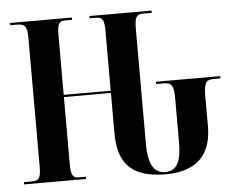

<svg xmlns="http://www.w3.org/2000/svg" viewBox="-51 -775 1041 846"><g transform="rotate(-5 469.0 -352.0)"><path d="M649 10C797 10 852 -70 852 -184V-320C852 -376 861 -390 896 -390H925V-400H641V-390H672C708 -390 719 -379 719 -321V-125C719 -41 699 0 648 0C600 0 573 -36 573 -133V-640C573 -691 581 -704 611 -704H649V-714H374V-704H400C432 -704 439 -691 439 -640V-378H231V-642C231 -691 238 -704 267 -704H297V-714H23V-704H54C89 -704 98 -691 98 -639V-73C98 -23 90 -10 60 -10H23V0H297V-10H267C238 -10 231 -23 231 -73V-368H439V-191C439 -60 494 10 649 10Z"/></g></svg>

Font: Noto Serif Display ExtraCondensed
Style: Bold
Weight: 700
Width: 2
Designer: Monotype Design Team
Foundry: Monotype Imaging Inc.
Version: Version 2.009